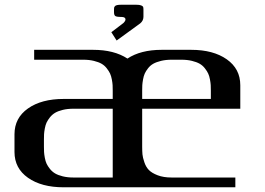

<svg xmlns="http://www.w3.org/2000/svg" viewBox="-20 -795 1123 815"><path d="M588.9 -754.4V-723.1Q588.4 -706.5 575.2 -695.8L475.1 -623L452.6 -658.2L503.9 -697.3Q512.7 -706.1 512.7 -712.4Q512.7 -723.1 495.1 -723.1Q474.1 -723.1 469 -727.3Q463.9 -731.4 463.9 -743.7V-754.4Q463.9 -759.8 464.4 -762.2Q464.8 -764.6 467.5 -768.3Q470.2 -772 477.1 -773.4Q483.9 -774.9 495.1 -774.9H557.6Q572.3 -774.9 579.3 -772Q586.4 -769 587.6 -765.6Q588.9 -762.2 588.9 -754.4ZM125 -583.5H375Q464.4 -583.5 521 -546.4Q577.1 -583.5 666.5 -583.5H791.5Q885.3 -583.5 942.6 -543.2Q1000 -502.9 1000 -433.1V-333.5H583.5V-172.9Q583.5 -153.3 584.7 -139.9Q585.9 -126.5 592.8 -106.2Q599.6 -85.9 612.1 -73.2Q624.5 -60.5 649.2 -51Q673.8 -41.5 708.5 -41.5H979V0H250Q156.2 0 98.9 -40.3Q41.5 -80.6 41.5 -149.9V-225.1Q41.5 -294.4 98.9 -334.7Q156.2 -375 250 -375H458.5V-410.6Q458.5 -423.8 458 -433.3Q457.5 -442.9 454.8 -457.5Q452.1 -472.2 447.3 -482.7Q442.4 -493.2 433.1 -505.1Q423.8 -517.1 411.1 -524.4Q398.4 -531.7 378.4 -536.6Q358.4 -541.5 333.5 -541.5H125ZM458.5 -333.5H291.5Q266.6 -333.5 246.6 -328.6Q226.6 -323.7 213.9 -316.2Q201.2 -308.6 191.9 -296.9Q182.6 -285.2 177.7 -274.7Q172.9 -264.2 170.2 -249.5Q167.5 -234.9 167 -225.1Q166.5 -215.3 166.5 -202.1V-172.9Q166.5 -159.7 167 -149.9Q167.5 -140.1 170.2 -125.5Q172.9 -110.8 177.7 -100.3Q182.6 -89.8 191.9 -78.1Q201.2 -66.4 213.9 -58.8Q226.6 -51.3 246.6 -46.4Q266.6 -41.5 291.5 -41.5H458.5V-149.9ZM583.5 -410.6V-375H875V-410.6Q875 -423.8 874.5 -433.3Q874 -442.9 871.3 -457.5Q868.7 -472.2 863.8 -482.7Q858.9 -493.2 849.6 -505.1Q840.3 -517.1 827.6 -524.4Q814.9 -531.7 794.9 -536.6Q774.9 -541.5 750 -541.5H708.5Q683.6 -541.5 663.6 -536.6Q643.6 -531.7 630.6 -524.4Q617.7 -517.1 608.4 -505.1Q599.1 -493.2 594.5 -482.9Q589.8 -472.7 587.2 -457.8Q584.5 -442.9 584 -433.3Q583.5 -423.8 583.5 -410.6Z"/></svg>

Font: Gputeks
Style: Bold
Weight: 600
Width: 8
Version: Version 0.9